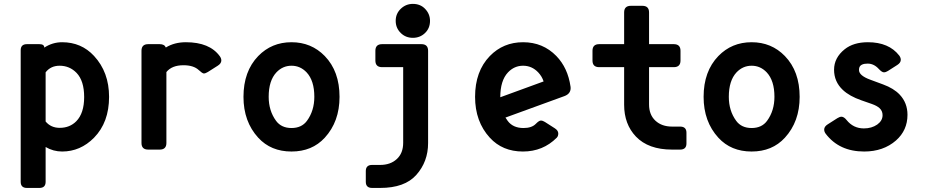

<svg xmlns="http://www.w3.org/2000/svg" viewBox="-20 -762 4728 978"><path d="M296.4 9.8Q251.5 9.8 212.4 -13.2V164.1Q212.4 195.3 180.7 195.3H117.2Q85.4 195.3 85.4 164.1V-505.9Q85.4 -537.1 117.2 -537.1H180.7Q205.6 -537.1 205.6 -519.5Q247.6 -546.9 296.4 -546.9Q394.5 -546.9 459 -477.1Q535.6 -394.5 535.6 -268.6Q535.6 -138.7 459 -60.5Q389.6 9.8 296.4 9.8ZM212.4 -143.1Q239.3 -110.8 284.2 -110.8Q335.4 -110.8 368.7 -144.5Q408.7 -185.5 408.7 -267.8Q408.7 -350.1 370.1 -390.6Q334.5 -427.2 283.7 -427.2Q238.3 -427.2 212.4 -393.6Z M734.9 0Q700.7 0 700.7 -33.7V-503.4Q700.7 -537.1 734.9 -537.1H793.5Q817.9 -537.1 824.7 -520Q868.2 -546.9 926.8 -546.9Q1047.9 -546.9 1099.6 -475.6Q1107.4 -464.8 1107.4 -454.1Q1107.4 -439 1089.8 -427.7L1039.1 -395.5Q1026.4 -387.7 1018.1 -387.7Q1009.8 -388.7 992.2 -405.3Q965.8 -429.7 914.6 -429.7Q855.5 -429.7 827.6 -395V-33.7Q827.6 0 793.5 0Z M1543.5 -146.5Q1581.1 -197.8 1581.1 -269Q1581.1 -351.1 1542 -393.1Q1509.8 -427.2 1464.8 -427.2Q1419.9 -427.2 1387.7 -393.1Q1348.6 -351.1 1348.6 -269Q1348.6 -197.8 1386.2 -146.5Q1413.1 -109.9 1464.8 -109.9Q1516.6 -109.9 1543.5 -146.5ZM1295.4 -60.5Q1220.2 -142.6 1220.2 -268.6Q1220.2 -398.9 1295.4 -476.6Q1363.8 -546.9 1464.8 -546.9Q1565.9 -546.9 1634.3 -476.6Q1709.5 -398.9 1709.5 -268.6Q1709.5 -142.6 1634.3 -60.5Q1569.8 9.8 1464.8 9.8Q1359.9 9.8 1295.4 -60.5Z M2083 -742.2Q2120.6 -742.2 2144.5 -717.8Q2170.4 -691.4 2170.4 -655.8Q2170.4 -618.2 2145 -593.8Q2119.6 -569.3 2083 -569.3Q2046.9 -569.3 2022 -593.3Q1995.6 -618.7 1995.6 -655.8Q1995.6 -692.9 2022 -717.8Q2047.9 -742.2 2083 -742.2ZM1916.5 195.3H1875.5Q1843.3 195.3 1843.3 164.1V109.4Q1843.3 78.1 1875.5 78.1H1916.5Q1968.8 78.1 2001 48.3Q2033.7 18.6 2033.7 -34.7V-419.9H1926.3Q1892.1 -419.9 1892.1 -453.6V-503.4Q1892.1 -537.1 1926.3 -537.1H2126.5Q2160.6 -537.1 2160.6 -503.4V-33.2Q2160.6 61.5 2100.6 128.9Q2041.5 195.3 1916.5 195.3Z M2643.6 9.8Q2539.6 9.8 2475.1 -60.5Q2399.9 -142.6 2399.9 -268.6Q2399.9 -398.9 2475.1 -476.6Q2543.5 -546.9 2644.5 -546.9Q2745.6 -546.9 2814 -476.6Q2872.6 -416 2886.2 -320.3Q2886.7 -316.9 2886.7 -313.5Q2886.7 -284.2 2855 -272.5L2554.7 -163.1Q2558.1 -157.2 2565.9 -146.5Q2592.8 -109.9 2646.5 -109.9Q2688.5 -109.9 2709 -130.9Q2725.6 -147.9 2734.9 -147.9Q2744.6 -147.9 2755.9 -140.6L2806.2 -108.4Q2823.7 -97.2 2823.7 -82Q2823.7 -68.4 2815.9 -60.5Q2745.6 9.8 2643.6 9.8ZM2528.3 -266.6Q2528.3 -266.6 2749 -347.2Q2740.7 -373 2721.7 -393.1Q2689.5 -427.2 2644.5 -427.2Q2599.6 -427.2 2567.4 -393.1Q2528.3 -351.6 2528.3 -266.6Z M3403.3 0Q3282.7 0 3219.2 -66.4Q3159.2 -129.4 3159.2 -228.5V-419.9H3032.2Q2998 -419.9 2998 -453.6V-503.4Q2998 -537.1 3032.2 -537.1H3159.2V-698.7Q3159.2 -732.4 3193.4 -732.4H3252Q3286.1 -732.4 3286.1 -698.7V-537.1H3412.1Q3446.3 -537.1 3446.3 -503.4V-453.6Q3446.3 -419.9 3412.1 -419.9H3286.1V-230Q3286.1 -177.2 3318.8 -147Q3351.1 -117.2 3403.3 -117.2H3444.3Q3476.6 -117.2 3476.6 -85.9V-31.2Q3476.6 0 3444.3 0Z M3887.2 -146.5Q3924.8 -197.8 3924.8 -269Q3924.8 -351.1 3885.7 -393.1Q3853.5 -427.2 3808.6 -427.2Q3763.7 -427.2 3731.4 -393.1Q3692.4 -351.1 3692.4 -269Q3692.4 -197.8 3730 -146.5Q3756.8 -109.9 3808.6 -109.9Q3860.4 -109.9 3887.2 -146.5ZM3639.2 -60.5Q3564 -142.6 3564 -268.6Q3564 -398.9 3639.2 -476.6Q3707.5 -546.9 3808.6 -546.9Q3909.7 -546.9 3978 -476.6Q4053.2 -398.9 4053.2 -268.6Q4053.2 -142.6 3978 -60.5Q3913.6 9.8 3808.6 9.8Q3703.6 9.8 3639.2 -60.5Z M4381.8 9.8Q4254.9 9.8 4186 -80.6Q4178.2 -90.8 4178.2 -102.1Q4178.2 -117.2 4195.8 -128.4L4245.6 -160.2Q4257.3 -167.5 4266.6 -167.5Q4279.3 -167 4292.5 -150.4Q4326.7 -107.9 4380.4 -107.9Q4419.9 -107.9 4448.2 -127.4Q4475.6 -147 4475.6 -175.3Q4475.6 -196.8 4460.4 -210.9Q4447.3 -223.1 4420.9 -232.4L4367.7 -251Q4307.1 -272 4273.4 -303.7Q4228.5 -345.7 4228.5 -406.7Q4228.5 -467.8 4282.7 -511.2Q4327.6 -546.9 4400.9 -546.9Q4507.8 -546.9 4560.5 -479Q4568.4 -468.3 4568.4 -457.5Q4568.4 -442.4 4550.8 -431.2L4503.4 -400.9Q4492.2 -393.6 4482.4 -393.6Q4472.2 -393.6 4456.5 -410.6Q4431.6 -438 4399.9 -438Q4365.7 -438 4357.9 -419.9Q4355.5 -414.1 4355.5 -405.3Q4355.5 -377 4413.1 -356L4478 -332Q4532.7 -312 4563 -279.8Q4602.5 -237.8 4602.5 -177.2Q4602.5 -98.1 4543.9 -46.4Q4479.5 9.8 4381.8 9.8Z"/></svg>

Font: Simply Mono
Style: Bold
Weight: 700
Designer: Wojciech Kalinowski "wmk69" (wmk69@o2.pl)
Foundry: Wojciech Kalinowski "wmk69" (wmk69@o2.pl)
Version: Version 1.0.0